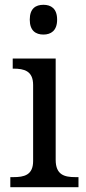

<svg xmlns="http://www.w3.org/2000/svg" viewBox="-20 -780 360 800"><path d="M161 -636C192 -636 218 -652 218 -698C218 -745 192 -760 161 -760C129 -760 104 -745 104 -698C104 -652 129 -636 161 -636ZM23 0H307V-42H294C249 -42 212 -51 212 -114V-536H33V-494H36C80 -494 118 -485 118 -426V-109C118 -50 80 -42 36 -42H23Z"/></svg>

Font: Noto Nastaliq Urdu
Style: Regular
Weight: 400
Designer: Monotype Design Team (Patrick Giasson: type design, Kamal Mansour: OpenType code, Glenda Bellarosa). Updated by Simon Co
Foundry: Monotype Imaging Inc., Simon Cozens
Version: Version 3.009